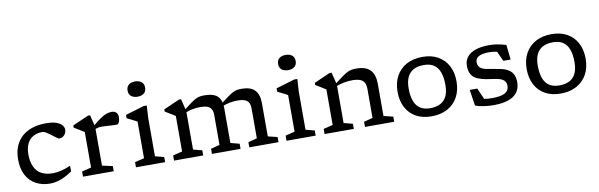

<svg xmlns="http://www.w3.org/2000/svg" viewBox="-49 -1203 5231 1676"><g transform="rotate(-10 2566.0 -365.0)"><path d="M343.5 -515Q404.5 -515 438.5 -501.5Q472.5 -488 486.5 -469Q500.5 -450 500.5 -432Q500.5 -414 492.2 -398.2Q484 -382.5 469.2 -373Q454.5 -363.5 435 -363.5Q431 -363.5 419 -371.8Q407 -380 391.2 -392.2Q375.5 -404.5 358.8 -416.8Q342 -429 327 -437.2Q312 -445.5 301.5 -445.5Q254 -445.5 219 -426.5Q184 -407.5 165 -369Q146 -330.5 146 -273Q146 -208 166.8 -163.8Q187.5 -119.5 228.2 -97.2Q269 -75 327.5 -75Q365 -75 404.8 -84.8Q444.5 -94.5 487 -113.5L488 -63.5Q456.5 -41 422.5 -24.2Q388.5 -7.5 355.5 1.2Q322.5 10 292 10Q220 10 165.5 -19.5Q111 -49 80.5 -106Q50 -163 50 -245Q50 -310 70.2 -360Q90.5 -410 128.5 -444.5Q166.5 -479 220.8 -497Q275 -515 343.5 -515Z M926.5 -513.5Q950.5 -513.5 965.5 -499.5Q980.5 -485.5 980.5 -459.5Q980.5 -429 971.5 -412.2Q962.5 -395.5 952 -395.5Q929 -395.5 906.2 -397Q883.5 -398.5 861.2 -400Q839 -401.5 817 -401.5Q805 -401.5 793.2 -399.8Q781.5 -398 769 -393.5Q756.5 -389 742 -380L726.5 -397.5Q768 -434 798 -457Q828 -480 850.5 -492.2Q873 -504.5 891 -509Q909 -513.5 926.5 -513.5ZM762 -409V-66L854.5 -45.5V0H582V-45.5L665 -66V-381Q658.5 -385.5 644.5 -394Q630.5 -402.5 612.5 -413.5Q594.5 -424.5 576 -435.5V-455L717.5 -517H736Z M1173.5 -604.5Q1138.5 -604.5 1117 -621.5Q1095.5 -638.5 1095.5 -672Q1095.5 -705.5 1117 -722.5Q1138.5 -739.5 1173.5 -739.5Q1208 -739.5 1229.5 -722.5Q1251 -705.5 1251 -672Q1251 -638.5 1229.5 -621.5Q1208 -604.5 1173.5 -604.5ZM1238 -515 1231.5 -405.5V-66L1310 -45.5V0H1051.5V-45.5L1134.5 -66V-390.5Q1129 -394 1113.5 -402Q1098 -410 1079.5 -419.2Q1061 -428.5 1045.5 -436V-465.5L1210.5 -515Z M1569 -409V-66L1647.5 -45.5V0H1389V-45.5L1472 -66V-381Q1464 -386.5 1440.5 -400.8Q1417 -415 1383 -435.5V-455L1523.5 -517H1542ZM1900 -369.5V-66L1978.5 -45.5V0H1725V-45.5L1803.5 -66V-331.5Q1803.5 -363.5 1792.5 -383Q1781.5 -402.5 1758 -411.5Q1734.5 -420.5 1695.5 -420.5Q1662.5 -420.5 1628 -414Q1593.5 -407.5 1566 -396.5L1557.5 -419.5Q1600 -452.5 1626.8 -471.8Q1653.5 -491 1672.5 -500.2Q1691.5 -509.5 1708.5 -512.2Q1725.5 -515 1748 -515Q1800.5 -515 1834.2 -500.8Q1868 -486.5 1884 -454.5Q1900 -422.5 1900 -369.5ZM2231.5 -361.5V-66L2315 -45.5V0H2056V-45.5L2134.5 -66V-331Q2134.5 -363 2123.5 -382.5Q2112.5 -402 2088.5 -411.2Q2064.5 -420.5 2025.5 -420.5Q1992 -420.5 1957 -413.8Q1922 -407 1894.5 -396L1886 -419Q1929 -452 1956.2 -471.2Q1983.5 -490.5 2002.5 -500Q2021.5 -509.5 2038.5 -512.2Q2055.5 -515 2078 -515Q2158 -515 2194.8 -476.5Q2231.5 -438 2231.5 -361.5Z M2508 -604.5Q2473 -604.5 2451.5 -621.5Q2430 -638.5 2430 -672Q2430 -705.5 2451.5 -722.5Q2473 -739.5 2508 -739.5Q2542.5 -739.5 2564 -722.5Q2585.5 -705.5 2585.5 -672Q2585.5 -638.5 2564 -621.5Q2542.5 -604.5 2508 -604.5ZM2572.5 -515 2566 -405.5V-66L2644.5 -45.5V0H2386V-45.5L2469 -66V-390.5Q2463.5 -394 2448 -402Q2432.5 -410 2414 -419.2Q2395.5 -428.5 2380 -436V-465.5L2545 -515Z M2903.5 -409V-66L2982.5 -45.5V0H2723.5V-45.5L2806.5 -66V-381Q2798.5 -386.5 2775 -400.8Q2751.5 -415 2717.5 -435.5V-455L2858 -517H2876.5ZM3081.5 -45.5 3160 -66V-323.5Q3160 -358 3148.2 -379.2Q3136.5 -400.5 3110.8 -410.5Q3085 -420.5 3042 -420.5Q3006 -420.5 2968.2 -413.2Q2930.5 -406 2901 -394L2892 -413Q2937.5 -448 2966.2 -468.5Q2995 -489 3015 -499Q3035 -509 3053.2 -512Q3071.5 -515 3095.5 -515Q3179 -515 3218 -474Q3257 -433 3257 -351.5V-66L3340.5 -45.5V0H3081.5Z M3671 -62Q3725 -62 3762 -81.2Q3799 -100.5 3817.8 -139.8Q3836.5 -179 3836.5 -240.5Q3836.5 -307.5 3819.8 -352.5Q3803 -397.5 3768.8 -420.2Q3734.5 -443 3681 -443Q3627 -443 3590.2 -424Q3553.5 -405 3534.2 -365.5Q3515 -326 3515 -264.5Q3515 -197.5 3531.8 -152.5Q3548.5 -107.5 3583.2 -84.8Q3618 -62 3671 -62ZM3671.5 10Q3591.5 10 3533.8 -22.2Q3476 -54.5 3445.2 -113.8Q3414.5 -173 3414.5 -252Q3414.5 -332 3446.8 -391Q3479 -450 3538.8 -482.5Q3598.5 -515 3680.5 -515Q3760.5 -515 3818 -482.5Q3875.5 -450 3906.5 -391.2Q3937.5 -332.5 3937.5 -253Q3937.5 -173 3905 -114Q3872.5 -55 3812.8 -22.5Q3753 10 3671.5 10Z M4271 -515Q4308 -515 4342.8 -509.2Q4377.5 -503.5 4421.5 -490.5L4435.5 -358.5H4371L4314.5 -482.5L4390.5 -428.5Q4355.5 -441.5 4321.8 -447.8Q4288 -454 4260.5 -454Q4200 -454 4169.5 -437Q4139 -420 4139 -387Q4139 -353.5 4159.2 -337.2Q4179.5 -321 4213.2 -314.2Q4247 -307.5 4286.5 -301.5Q4316.5 -297 4346.8 -289.8Q4377 -282.5 4402.2 -267.8Q4427.5 -253 4442.8 -225.8Q4458 -198.5 4458 -153.5Q4458 -101 4431.2 -64.8Q4404.5 -28.5 4351.8 -10.2Q4299 8 4220 8Q4181 8 4135.2 1.5Q4089.5 -5 4059.5 -17L4038 -159.5H4105L4166 -19.5L4104.5 -71Q4123 -64.5 4142.8 -61Q4162.5 -57.5 4182.8 -56.2Q4203 -55 4222 -55Q4297 -55 4333 -75.2Q4369 -95.5 4369 -136.5Q4369 -166.5 4353 -183Q4337 -199.5 4310.5 -207Q4284 -214.5 4253 -218.2Q4222 -222 4192 -227.5Q4152.5 -235 4120 -248.8Q4087.5 -262.5 4068.8 -291.2Q4050 -320 4050 -370.5Q4050 -417.5 4076.8 -449.8Q4103.5 -482 4153 -498.5Q4202.5 -515 4271 -515Z M4815.5 -62Q4869.5 -62 4906.5 -81.2Q4943.5 -100.5 4962.2 -139.8Q4981 -179 4981 -240.5Q4981 -307.5 4964.2 -352.5Q4947.5 -397.5 4913.2 -420.2Q4879 -443 4825.5 -443Q4771.5 -443 4734.8 -424Q4698 -405 4678.8 -365.5Q4659.5 -326 4659.5 -264.5Q4659.5 -197.5 4676.2 -152.5Q4693 -107.5 4727.8 -84.8Q4762.5 -62 4815.5 -62ZM4816 10Q4736 10 4678.2 -22.2Q4620.5 -54.5 4589.8 -113.8Q4559 -173 4559 -252Q4559 -332 4591.2 -391Q4623.5 -450 4683.2 -482.5Q4743 -515 4825 -515Q4905 -515 4962.5 -482.5Q5020 -450 5051 -391.2Q5082 -332.5 5082 -253Q5082 -173 5049.5 -114Q5017 -55 4957.2 -22.5Q4897.5 10 4816 10Z"/></g></svg>

Font: Newsreader 7pt
Style: Regular
Weight: 400
Designer: Hugues Gentile
Foundry: Production Type
Version: Version 1.003